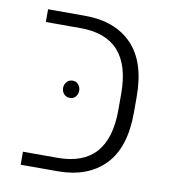

<svg xmlns="http://www.w3.org/2000/svg" viewBox="-67 -610 602 669"><g transform="rotate(10 233.5 -275.0)"><path d="M50 0V-46H173Q352 -46 352 -246V-305Q352 -505 173 -505H50V-550H181Q287 -550 347 -488.5Q407 -427 407 -303V-247Q407 -123 347 -61.5Q287 0 181 0ZM178 -320Q191 -320 198.5 -310.5Q206 -301 206 -290Q206 -277 198.5 -268Q191 -259 178 -259Q165 -259 157 -268Q149 -277 149 -290Q149 -301 157 -310.5Q165 -320 178 -320Z"/></g></svg>

Font: Assistant Light
Style: Regular
Weight: 300
Designer: Hebrew By Ben Nathan, Latin by Paul Hunt
Version: Version 3.000